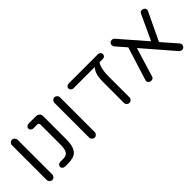

<svg xmlns="http://www.w3.org/2000/svg" viewBox="73 -1255 1935 1935"><g transform="rotate(-45 1040.5 -287.5)"><path d="M169.9 -40V-535.2Q169.9 -550.8 157.7 -563Q145.5 -575.2 129.9 -575.2Q114.3 -575.2 102.5 -563Q90.8 -550.8 90.8 -535.2V-40Q90.8 -24.4 103 -12.2Q115.2 0 130.9 0Q146.5 0 158.2 -12.2Q169.9 -24.4 169.9 -40Z M520.5 -198.2V-524.4Q520.5 -543.9 505.4 -557.6Q490.2 -571.3 466.8 -571.3H363.3Q346.7 -571.3 336.4 -561Q326.2 -550.8 326.2 -537.1Q326.2 -519.5 341.8 -509.8Q350.6 -502.9 363.3 -502.9H416Q428.7 -502.9 435.1 -496.6Q441.4 -490.2 441.4 -477.5V-198.2Q441.4 -130.9 423.8 -102.5Q405.3 -73.2 361.3 -73.2H316.4Q299.8 -73.2 289.6 -63Q279.3 -52.7 279.3 -39.1Q279.3 -24.4 290 -14.6Q301.8 -5.9 316.4 -4.9H361.3Q443.4 -4.9 478.5 -41Q495.1 -57.6 504.9 -84Q520.5 -124 520.5 -198.2Z M774.4 -40V-535.2Q774.4 -550.8 762.2 -563Q750 -575.2 734.4 -575.2Q718.8 -575.2 707 -563Q695.3 -550.8 695.3 -535.2V-40Q695.3 -24.4 707.5 -12.2Q719.7 0 735.4 0Q751 0 762.7 -12.2Q774.4 -24.4 774.4 -40Z M1353.5 -571.3H931.6Q918 -571.3 907.2 -560.5Q897.5 -550.8 897.5 -537.1Q897.5 -524.4 908.2 -513.7Q918.9 -502.9 931.6 -502.9H1239.3L1230.5 -493.2Q1190.4 -444.3 1190.4 -340.8V-39.1Q1190.4 -23.4 1202.1 -11.7Q1213.9 0 1229.5 0Q1240.2 0 1247.1 -3.9Q1269.5 -17.6 1269.5 -39.1V-336.9Q1269.5 -448.2 1304.7 -501L1306.6 -502.9H1353.5Q1369.1 -502.9 1378.9 -512.7Q1388.7 -522.5 1388.7 -537.1Q1388.7 -551.8 1378.4 -561.5Q1368.2 -571.3 1353.5 -571.3Z M2011.7 -65.4 1874 -222.7Q2017.6 -522.5 2017.6 -525.4Q2020.5 -530.3 2020.5 -536.6Q2020.5 -543 2018.6 -546.9Q2015.6 -561.5 1999 -569.3Q1988.3 -574.2 1980.5 -574.2Q1955.1 -574.2 1947.3 -551.8L1823.2 -284.2Q1581.1 -563.5 1580.1 -564.5Q1570.3 -575.2 1553.2 -575.2Q1536.1 -575.2 1526.4 -565.4Q1514.6 -553.7 1514.6 -538.1Q1514.6 -521.5 1523.4 -511.7L1617.2 -404.3L1506.8 -51.8Q1503.9 -46.9 1503.9 -38.1Q1503.9 -23.4 1514.6 -12.7Q1525.4 -2 1543 -2Q1573.2 -2 1579.1 -27.3L1673.8 -337.9L1951.2 -16.6Q1965.8 -2 1984.4 -2Q2001 -2 2012.7 -16.6Q2020.5 -26.4 2020.5 -41.5Q2020.5 -56.6 2011.7 -65.4Z"/></g></svg>

Font: FakePearl
Style: Light
Weight: 350
Version: Version 1.2